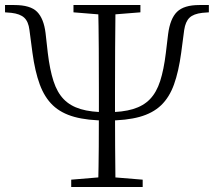

<svg xmlns="http://www.w3.org/2000/svg" viewBox="-26 -743 850 763"><path d="M399 -264Q322 -264 269.5 -278.5Q217 -293 184 -324.5Q151 -356 132 -407.5Q113 -459 103 -533L91 -624Q87 -657 70.5 -672.5Q54 -688 19 -692L-6 -694V-723H31Q95 -723 121.5 -696Q148 -669 155 -612L164 -532Q172 -466 186.5 -421Q201 -376 227 -349Q253 -322 294.5 -309.5Q336 -297 399 -297Q461 -297 502.5 -309.5Q544 -322 570 -349Q596 -376 610.5 -421Q625 -466 633 -532L642 -607Q650 -669 677.5 -696Q705 -723 766 -723H804V-694L778 -692Q743 -688 727 -672.5Q711 -657 706 -624L694 -533Q684 -459 665.5 -407.5Q647 -356 614 -324.5Q581 -293 528.5 -278.5Q476 -264 399 -264ZM364 0Q366 -83 366.5 -159Q367 -235 367 -320V-377Q367 -460 366.5 -550.5Q366 -641 364 -723H433Q432 -641 431.5 -551Q431 -461 431 -377V-320Q431 -237 431.5 -160Q432 -83 433 0ZM257 0V-29L389 -40H407L541 -29V0ZM266 -694V-723H532V-694L407 -684H389Z"/></svg>

Font: Noto Serif KR
Style: Regular
Weight: 200
Designer: Ryoko NISHIZUKA 西塚涼子 (kana & ideographs); Frank Grießhammer (Latin, Greek & Cyrillic); Wenlong ZHANG 张文龙 (bopomofo); San
Foundry: Adobe
Version: Version 2.001;hotconv 1.1.0;makeotfexe 2.6.0